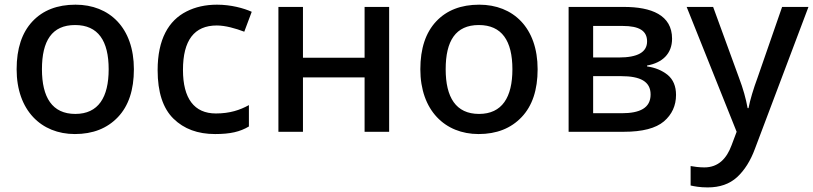

<svg xmlns="http://www.w3.org/2000/svg" viewBox="-20 -569 3511 829"><path d="M558.1 -270C558.1 -449.2 452.6 -548.8 306.2 -548.8C227.5 -548.8 165.5 -524.9 120.1 -476.6C74.7 -428.2 51.8 -359.4 51.8 -270C51.8 -92.3 158.2 9.8 303.2 9.8C380.9 9.8 442.9 -14.6 489.3 -63.5C535.2 -111.8 558.1 -180.7 558.1 -270ZM161.1 -270C161.1 -392.6 204.1 -460.9 304.2 -460.9C403.8 -460.9 449.2 -392.6 449.2 -270C449.2 -148.9 404.8 -77.1 305.2 -77.1C205.1 -77.1 161.1 -148.9 161.1 -270Z M908.7 9.8C974.6 9.8 1016.1 0 1054.7 -22.9V-115.2C1016.1 -93.8 972.2 -79.1 912.1 -79.1C818.4 -79.1 770 -144 770 -267.1C770 -395 818.8 -459 916 -459C953.1 -459 997.6 -446.3 1034.7 -432.1L1066.9 -518.1C1032.2 -533.7 977.1 -548.8 917 -548.8C867.7 -548.8 823.7 -539.1 785.2 -519.5C708 -480.5 660.6 -399.4 660.6 -266.1C660.6 -170.9 683.6 -101.1 729 -56.6C774.4 -12.2 834 9.8 908.7 9.8Z M1182.1 -539.1V0H1288.1V-234.9H1554.2V0H1660.2V-539.1H1554.2V-319.8H1288.1V-539.1Z M2301.3 -270C2301.3 -449.2 2195.8 -548.8 2049.3 -548.8C1970.7 -548.8 1908.7 -524.9 1863.3 -476.6C1817.9 -428.2 1794.9 -359.4 1794.9 -270C1794.9 -92.3 1901.4 9.8 2046.4 9.8C2124 9.8 2186 -14.6 2232.4 -63.5C2278.3 -111.8 2301.3 -180.7 2301.3 -270ZM1904.3 -270C1904.3 -392.6 1947.3 -460.9 2047.4 -460.9C2147 -460.9 2192.4 -392.6 2192.4 -270C2192.4 -148.9 2147.9 -77.1 2048.3 -77.1C1948.2 -77.1 1904.3 -148.9 1904.3 -270Z M2881.8 -401.9C2881.8 -504.4 2792 -539.1 2673.8 -539.1H2435.1V0H2673.8C2753.9 0 2811.5 -15.1 2846.7 -44.9C2881.3 -74.7 2898.9 -112.8 2898.9 -159.2C2898.9 -196.8 2886.7 -225.6 2862.8 -245.6C2838.4 -265.1 2808.6 -277.3 2773.9 -282.2V-286.1C2839.8 -297.9 2881.8 -336.9 2881.8 -401.9ZM2773.9 -390.1C2773.9 -343.8 2733.4 -320.8 2651.9 -320.8H2541V-457H2668C2741.7 -457 2773.9 -435.1 2773.9 -390.1ZM2789.1 -161.1C2789.1 -102.5 2742.7 -80.1 2664.1 -80.1H2541V-240.2H2662.1C2744.6 -240.2 2789.1 -217.3 2789.1 -161.1Z M3160.6 0 3138.7 58.1C3117.7 115.2 3082 153.8 3021 153.8C2998 153.8 2975.1 150.4 2961.9 147.9V231.9C2979 235.8 3002.4 240.2 3035.6 240.2C3087.9 240.2 3129.9 225.6 3162.6 195.8C3194.8 166 3220.7 125 3239.7 73.2L3470.7 -539.1H3356.9L3251 -233.9C3233.4 -186.5 3218.3 -136.7 3211.9 -102.1H3208C3200.7 -143.1 3188.5 -186.5 3170.9 -232.9L3059.1 -539.1H2944.8Z"/></svg>

Font: Noto Reveo Sans
Style: Regular
Weight: 500
Designer: Monotype Design Team
Foundry: Monotype Imaging Inc.
Version: Version 2.007